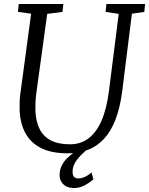

<svg xmlns="http://www.w3.org/2000/svg" viewBox="-20 -763 752 968"><path d="M645 -694 596.5 -306Q585.5 -220 562 -159.5Q538.5 -99 503.2 -61.8Q468 -24.5 422.2 -7.2Q376.5 10 321 10Q240 10 187.2 -16.5Q134.5 -43 108 -92Q81.5 -141 79 -208Q78.5 -227 79 -247.8Q79.5 -268.5 82.5 -290L137 -694L70.5 -703L74.5 -743H299.5L295 -703L218 -693L163.5 -296.5Q160 -270 159 -247.5Q158 -225 158.5 -204Q160.5 -152.5 178.8 -114.5Q197 -76.5 234.8 -56Q272.5 -35.5 333.5 -35.5Q386 -35.5 425.8 -65Q465.5 -94.5 491.8 -154.5Q518 -214.5 529.5 -306L578.5 -693L512.5 -703L516.5 -743H711.5L707.5 -703ZM350 185Q316.5 184 298.5 165.5Q280.5 147 280.5 121Q280.5 94 290.8 73Q301 52 317.5 35.5Q334 19 353.5 5.2Q373 -8.5 391.5 -20.5L413 -33.5L422.5 -13Q405 2.5 387.2 20.2Q369.5 38 357.8 58.5Q346 79 346 103Q346 120 353 128.2Q360 136.5 373.5 136.5Q391 136.5 408.5 128.5Q426 120.5 441 106L451 140.5Q433.5 157 407.2 171.2Q381 185.5 350 185Z"/></svg>

Font: Merriweather Light
Style: Italic
Weight: 300
Italic angle: -7.8°
Designer: Eben Sorkin
Foundry: Eben Sorkin
Version: Version 2.101